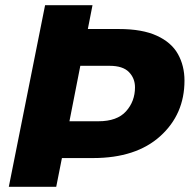

<svg xmlns="http://www.w3.org/2000/svg" viewBox="-20 -721 743 741"><path d="M197 0H14L154 -701H337L319 -609H439Q529 -609 585.2 -583.2Q641.5 -557.5 666.8 -512.2Q692 -467 692 -410Q692 -280 598.5 -195.5Q505 -111 339 -111H219ZM360 -253Q432 -253 466.5 -291.5Q501 -330 501 -384Q501 -419 477.5 -443Q454 -467 403 -467H290L248 -253Z"/></svg>

Font: Argentum Novus
Style: Bold Italic
Weight: 700
Designer: Julieta Ulanovsky (font) & Cristiano Sobral (main changes)
Foundry: Julieta Ulanovsky (font) & Cristiano Sobral (main changes)
Version: Version 3.00;November 27, 2020;FontCreator 13.0.0.2655 64-bi